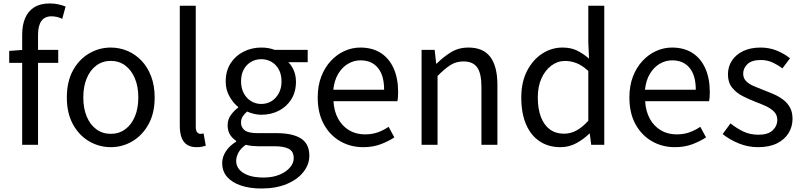

<svg xmlns="http://www.w3.org/2000/svg" viewBox="-20 -829 4593 1099"><path d="M106.9 0V-630Q106.9 -685.2 123.9 -725.3Q141 -765.4 176.1 -787.4Q211.2 -809.3 265.2 -809.3Q290.3 -809.3 313.4 -804.3Q336.5 -799.2 355.5 -791.6L336.3 -721.2Q306.3 -735.6 274.7 -735.6Q235.9 -735.6 216.8 -708.7Q197.7 -681.7 197.7 -628.9V0ZM32.7 -469V-537.6L111.2 -543.4H313.3V-469Z M614.1 13.4Q547.6 13.4 490 -20.3Q432.4 -54 397.5 -117.6Q362.6 -181.2 362.6 -271Q362.6 -361.9 397.5 -425.7Q432.4 -489.4 490 -523.1Q547.6 -556.8 614.1 -556.8Q663.9 -556.8 709.3 -537.7Q754.7 -518.6 789.8 -481.9Q824.8 -445.3 845 -392.1Q865.3 -338.9 865.3 -271Q865.3 -181.2 830.1 -117.6Q794.8 -54 737.7 -20.3Q680.7 13.4 614.1 13.4ZM614.1 -62.9Q661.2 -62.9 696.7 -88.9Q732.2 -114.9 752 -161.8Q771.7 -208.7 771.7 -271Q771.7 -333.8 752 -380.8Q732.2 -427.8 696.7 -454.2Q661.2 -480.5 614.1 -480.5Q567.1 -480.5 531.6 -454.2Q496.1 -427.8 476.4 -380.8Q456.8 -333.8 456.8 -271Q456.8 -208.7 476.4 -161.8Q496.1 -114.9 531.6 -88.9Q567.1 -62.9 614.1 -62.9Z M1105.3 13.4Q1071.1 13.4 1049.9 -0.9Q1028.8 -15.3 1018.9 -42.6Q1009.1 -69.9 1009.1 -108.1V-796H1100.5V-102.1Q1100.5 -81.5 1108.3 -72.2Q1116 -62.9 1126 -62.9Q1129.8 -62.9 1133.8 -63.4Q1137.8 -63.9 1145.4 -64.9L1157.9 5.1Q1148.1 8 1135.9 10.7Q1123.7 13.4 1105.3 13.4Z M1476.4 250Q1410.2 250 1359.3 233Q1308.5 216.1 1280.1 183.7Q1251.8 151.3 1251.8 104.5Q1251.8 69.5 1272.7 37.4Q1293.6 5.2 1331.8 -18.4V-22.8Q1311 -36 1296.9 -58Q1282.9 -80 1282.9 -112.3Q1282.9 -146 1302.4 -172Q1321.9 -198.1 1343.2 -212.8V-216.8Q1315.9 -238.4 1293.9 -276.3Q1271.9 -314.2 1271.9 -363Q1271.9 -422.8 1299.8 -466.4Q1327.7 -509.9 1374.3 -533.4Q1420.9 -556.8 1475.1 -556.8Q1498.9 -556.8 1518.6 -553Q1538.2 -549.2 1552.3 -543.4H1741.2V-472.9H1630.4Q1649.8 -454.2 1662 -425.1Q1674.1 -395.9 1674.1 -360.6Q1674.1 -303.2 1647.5 -260.7Q1621 -218.2 1575.9 -195.1Q1530.8 -172.1 1475.1 -172.1Q1456.3 -172.1 1434.7 -177Q1413.1 -182 1394.7 -190.6Q1380.2 -178.6 1369.9 -163.5Q1359.6 -148.5 1359.6 -126.2Q1359.6 -100.5 1379.9 -83.7Q1400.1 -66.9 1455.2 -66.9H1561.7Q1655.7 -66.9 1703.2 -36Q1750.6 -5.2 1750.6 62.1Q1750.6 112.3 1716.9 155.2Q1683.2 198.2 1621.7 224.1Q1560.1 250 1476.4 250ZM1475.1 -233.9Q1507.1 -233.9 1533.4 -249.7Q1559.6 -265.5 1575.5 -294.7Q1591.4 -323.8 1591.4 -363Q1591.4 -403 1575.8 -431.4Q1560.2 -459.9 1534 -475Q1507.7 -490.2 1475.1 -490.2Q1443.6 -490.2 1417.3 -475Q1391 -459.9 1375.4 -431.7Q1359.8 -403.6 1359.8 -363Q1359.8 -323.8 1375.7 -294.7Q1391.6 -265.5 1417.9 -249.7Q1444.2 -233.9 1475.1 -233.9ZM1488.5 187.2Q1541.4 187.2 1579.9 171Q1618.3 154.9 1639.8 129.6Q1661.3 104.3 1661.3 76.6Q1661.3 37.8 1633.1 23Q1604.9 8.1 1551.5 8.1H1457.2Q1442.1 8.1 1423.8 6.3Q1405.5 4.5 1386.6 -0.1Q1357.7 20.5 1344.8 44.5Q1331.9 68.6 1331.9 91.8Q1331.9 135.2 1373.5 161.2Q1415 187.2 1488.5 187.2Z M2058.7 13.4Q1986.5 13.4 1927.4 -20.6Q1868.3 -54.6 1833.4 -118.2Q1798.6 -181.9 1798.6 -271Q1798.6 -337.5 1818.6 -390.1Q1838.7 -442.7 1873.5 -480.1Q1908.4 -517.6 1952 -537.2Q1995.6 -556.8 2042.4 -556.8Q2111.6 -556.8 2159.8 -525.7Q2208 -494.5 2233.4 -437.1Q2258.9 -379.7 2258.9 -301.7Q2258.9 -287.4 2257.9 -274.1Q2257 -260.7 2254.6 -249.7H1888.9Q1892 -192.4 1915.3 -149.8Q1938.7 -107.2 1978.1 -83.5Q2017.4 -59.8 2069.3 -59.8Q2108.8 -59.8 2141.5 -71.2Q2174.1 -82.7 2204.5 -103.1L2237.3 -42.5Q2201.8 -19.4 2158 -3Q2114.2 13.4 2058.7 13.4ZM1887.7 -315.5H2178.7Q2178.7 -397.1 2143.2 -440.3Q2107.8 -483.6 2043.5 -483.6Q2005.5 -483.6 1972.1 -463.9Q1938.7 -444.3 1916.2 -406.9Q1893.7 -369.6 1887.7 -315.5Z M2393.1 0V-543.4H2468L2476.7 -464.5H2479.1Q2517.8 -503.1 2561.3 -529.9Q2604.9 -556.8 2661.1 -556.8Q2746.8 -556.8 2787 -502.4Q2827.1 -448 2827.1 -344.1V0H2735.7V-332.4Q2735.7 -408.5 2711.5 -442.9Q2687.3 -477.4 2632.5 -477.4Q2590.9 -477.4 2558 -456.4Q2525.2 -435.5 2484.5 -394V0Z M3187.6 13.4Q3119.7 13.4 3069.3 -19.9Q3018.9 -53.1 2991.3 -116.8Q2963.8 -180.4 2963.8 -271Q2963.8 -359.1 2996.8 -423.2Q3029.9 -487.2 3083.6 -522Q3137.3 -556.8 3199.4 -556.8Q3247 -556.8 3281.6 -540.2Q3316.3 -523.6 3351.6 -493.5L3347.4 -587V-796H3438.8V0H3364L3355.9 -64.1H3353.1Q3321.2 -32.3 3279.2 -9.5Q3237.1 13.4 3187.6 13.4ZM3207.8 -63.7Q3246 -63.7 3279.9 -82.2Q3313.8 -100.8 3347.4 -137.9V-422.9Q3313.4 -454.1 3281 -467.1Q3248.5 -480.1 3214.5 -480.1Q3171.6 -480.1 3136.1 -453.7Q3100.6 -427.3 3079.4 -380.6Q3058.3 -333.9 3058.3 -271.8Q3058.3 -206.8 3075.9 -160.1Q3093.5 -113.4 3127.1 -88.5Q3160.7 -63.7 3207.8 -63.7Z M3842.7 13.4Q3770.5 13.4 3711.4 -20.6Q3652.3 -54.6 3617.4 -118.2Q3582.6 -181.9 3582.6 -271Q3582.6 -337.5 3602.6 -390.1Q3622.7 -442.7 3657.5 -480.1Q3692.4 -517.6 3736 -537.2Q3779.6 -556.8 3826.4 -556.8Q3895.6 -556.8 3943.8 -525.7Q3992 -494.5 4017.4 -437.1Q4042.9 -379.7 4042.9 -301.7Q4042.9 -287.4 4041.9 -274.1Q4041 -260.7 4038.6 -249.7H3672.9Q3676 -192.4 3699.3 -149.8Q3722.7 -107.2 3762.1 -83.5Q3801.4 -59.8 3853.3 -59.8Q3892.8 -59.8 3925.5 -71.2Q3958.1 -82.7 3988.5 -103.1L4021.3 -42.5Q3985.8 -19.4 3942 -3Q3898.2 13.4 3842.7 13.4ZM3671.7 -315.5H3962.7Q3962.7 -397.1 3927.2 -440.3Q3891.8 -483.6 3827.5 -483.6Q3789.5 -483.6 3756.1 -463.9Q3722.7 -444.3 3700.2 -406.9Q3677.7 -369.6 3671.7 -315.5Z M4319.1 13.4Q4261.6 13.4 4208.3 -8.3Q4155 -30 4116.5 -61.7L4161.4 -122.7Q4196.7 -94.3 4235 -76.1Q4273.2 -57.8 4321.9 -57.8Q4375.8 -57.8 4402.4 -82.6Q4429.1 -107.5 4429.1 -143.1Q4429.1 -171.1 4410.7 -189.8Q4392.2 -208.5 4363.5 -221.7Q4334.7 -235 4304.5 -246Q4266.9 -260.6 4230.6 -279.1Q4194.4 -297.7 4170.5 -327.5Q4146.7 -357.2 4146.7 -403Q4146.7 -446.6 4169 -481.3Q4191.3 -516 4233.2 -536.4Q4275.1 -556.8 4333.8 -556.8Q4384.3 -556.8 4427.6 -538.8Q4470.9 -520.9 4502 -495.4L4458.4 -437.5Q4430.4 -458.3 4400.6 -471.9Q4370.8 -485.5 4334.9 -485.5Q4283.2 -485.5 4258.6 -462.2Q4234 -438.9 4234 -407.3Q4234 -381.8 4250.4 -365Q4266.7 -348.2 4293.8 -336.5Q4321 -324.7 4351.2 -313.1Q4381.2 -301.9 4410.5 -289Q4439.7 -276.1 4463.5 -257.9Q4487.4 -239.8 4501.9 -213.5Q4516.4 -187.2 4516.4 -148.2Q4516.4 -104.1 4493.7 -67.1Q4471 -30.1 4427.3 -8.4Q4383.7 13.4 4319.1 13.4Z"/></svg>

Font: Noto Sans KR Thin
Style: Regular
Weight: 100
Designer: Ryoko NISHIZUKA 西塚涼子 (kana, bopomofo & ideographs); Paul D. Hunt (Latin, Greek & Cyrillic); Sandoll Communications 산돌커뮤니
Foundry: Adobe
Version: Version 2.004-H2;hotconv 1.0.118;makeotfexe 2.5.65603